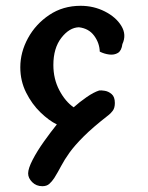

<svg xmlns="http://www.w3.org/2000/svg" viewBox="-20 -634 509 662"><path d="M126 8Q105 8 91 -6Q77 -20 77 -36Q77 -53 92.5 -83Q108 -113 131.5 -146Q155 -179 176 -205Q149 -218 119.5 -246.5Q90 -275 70 -315Q50 -355 50 -402Q50 -454 76.5 -502.5Q103 -551 150 -582.5Q197 -614 258 -614Q303 -614 341.5 -594.5Q380 -575 398.5 -544.5Q417 -514 402 -482Q399 -459 386.5 -451.5Q374 -444 357 -446Q340 -448 324 -456Q323 -486 304.5 -511Q286 -536 252 -540Q219 -539 191.5 -503.5Q164 -468 164 -410Q164 -362 184.5 -323Q205 -284 234 -264Q254 -282 278.5 -299Q303 -316 322 -322Q328 -323 341 -321Q354 -319 365 -309.5Q376 -300 376 -279Q376 -262 369 -252.5Q362 -243 354 -237Q300 -195 268.5 -163.5Q237 -132 219.5 -107.5Q202 -83 191 -62Q180 -41 167 -20Q159 -8 150 0Q141 8 126 8Z"/></svg>

Font: El Messiri SemiBold
Style: Regular
Weight: 600
Designer: Mohamed Gaber
Foundry: Kief Type Foundry
Version: Version 2.020; ttfautohint (v1.8.3)